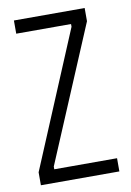

<svg xmlns="http://www.w3.org/2000/svg" viewBox="-78 -710 518 759"><g transform="rotate(-10 181.5 -330.0)"><path d="M24 0V-52L252 -596V-607H32V-660H316V-607L87 -64V-53H339V0Z"/></g></svg>

Font: Bricolage Grotesque 24pt Condensed ExtraLight
Style: Regular
Weight: 250
Width: 3
Designer: Mathieu Triay
Foundry: Atelier Triay
Version: Version 1.001;gftools[0.9.33.dev8+g029e19f]